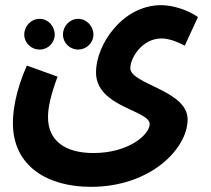

<svg xmlns="http://www.w3.org/2000/svg" viewBox="-20 -494 818 744"><path d="M30 -17C30 150 164 230 332 230C565 230 707 81 707 -31C707 -145 485 -167 485 -230C485 -269 530 -345 606 -345C638 -345 676 -328 696 -317L747 -428C711 -454 651 -474 605 -474C454 -474 352 -320 352 -214C352 -78 560 -68 560 -13C560 26 481 99 342 99C232 99 166 51 166 -40C166 -79 177 -126 203 -197L84 -240C39 -138 30 -61 30 -17ZM134 -302C166 -302 192 -328 192 -360C192 -393 166 -421 134 -421C100 -421 74 -393 74 -360C74 -328 100 -302 134 -302ZM283 -302C315 -302 342 -328 342 -360C342 -393 315 -421 283 -421C250 -421 224 -393 224 -360C224 -328 250 -302 283 -302Z"/></svg>

Font: Noto Sans Arabic UI Cn
Style: Bold
Weight: 700
Width: 3
Designer: Monotype Design Team, Nadine Chahine and Nizar Qandah
Foundry: Monotype Imaging Inc.
Version: Version 2.010